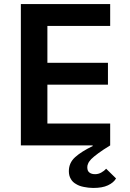

<svg xmlns="http://www.w3.org/2000/svg" viewBox="-20 -718 640 948"><path d="M83 0C83 0 437 0 437 0C437 0 438 3 438 3C438 3 438 3 438 3C401 21 372 39 351 58C330 77 320 100 320 127C320 127 320 127 320 127C320 142 323 155 330 166C336 177 345 185 356 191C367 198 379 202 394 205C409 208 424 210 440 210C440 210 440 210 440 210C470 210 494 206 513 197C532 188 545 177 553 163C553 163 504 115 504 115C504 115 504 115 504 115C497 123 489 129 480 134C471 139 461 142 450 142C450 142 450 142 450 142C439 142 430 140 423 135C415 130 411 121 411 108C411 108 411 108 411 108C411 102 412 96 415 90C417 84 422 77 430 68C438 60 450 50 465 39C480 28 499 15 524 0C524 0 524 -108 524 -108C524 -108 214 -108 214 -108C214 -108 214 -300 214 -300C214 -300 513 -300 513 -300C513 -300 513 -408 513 -408C513 -408 214 -408 214 -408C214 -408 214 -590 214 -590C214 -590 524 -590 524 -590C524 -590 524 -698 524 -698C524 -698 83 -698 83 -698C83 -698 83 0 83 0Z"/></svg>

Font: IBM Plex Mono Mod
Style: SemiBold
Weight: 500
Designer: Mike Abbink, Paul van der Laan, Pieter van Rosmalen
Foundry: Bold Monday
Version: ""